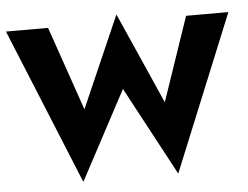

<svg xmlns="http://www.w3.org/2000/svg" viewBox="-53 -802 1172 909"><g transform="rotate(-5 532.5 -347.0)"><path d="M724 -301 860 -700H1061L758 41L532 -381L307 41L4 -700H204L342 -301L532 -735Z"/></g></svg>

Font: Jost*
Style: Bold
Weight: 700
Version: Version 3.7